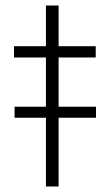

<svg xmlns="http://www.w3.org/2000/svg" viewBox="-20 -678 399 698"><path d="M33 -250V-290H329V-250ZM147 0V-469H31V-510H147V-658H193V-510H328V-469H193V0Z"/></svg>

Font: Saira SemiExpanded ExtraLight
Style: Regular
Weight: 250
Width: 6
Designer: Hector Gatti with collaboration of the Omnibus-Type team
Foundry: Omnibus-Type
Version: Version 1.101